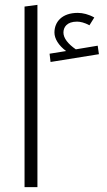

<svg xmlns="http://www.w3.org/2000/svg" viewBox="-20 -770 439 790"><path d="M81 0H134V-750L81 -743ZM382 -582 292 -567C260 -589 241 -613 241 -636C241 -658 255 -681 297 -681C310 -681 328 -677 348 -666L368 -698C345 -711 321 -717 300 -717C235 -717 204 -680 204 -636C204 -611 221 -583 252 -560L184 -549L188 -515L387 -547Z"/></svg>

Font: FiraGO Light
Style: Regular
Weight: 300
Designer: bBox Type
Foundry: bBox Type GmbH
Version: Version 1.001;PS 001.001;hotconv 1.0.88;makeotf.lib2.5.64775